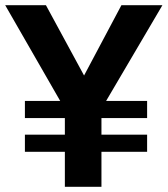

<svg xmlns="http://www.w3.org/2000/svg" viewBox="-20 -720 646 740"><path d="M389 -331H547V-265H371V-201H547V-135H371V0H230V-135H76V-201H230V-265H76V-331H212L0 -700H157L304 -429L448 -700H606Z"/></svg>

Font: KoHo
Style: Bold
Weight: 700
Designer: Cadson Demak & Katatrad Team
Foundry: Cadson Demak Co.,Ltd.
Version: Version 1.000; ttfautohint (v1.6)